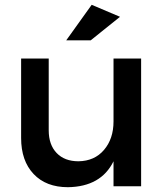

<svg xmlns="http://www.w3.org/2000/svg" viewBox="-20 -776 693 800"><path d="M568 0H453V-104Q401 2 263 4Q172 4 120 -51Q68 -106 68 -201V-532H183V-233Q183 -173 216 -138.5Q249 -104 307 -104Q374 -105 413.5 -151.5Q453 -198 453 -270V-532H568ZM358 -608H256L362 -756L480 -706Z"/></svg>

Font: Sapa
Style: Regular
Weight: 400
Version: Version 1.20 June 8, 2016